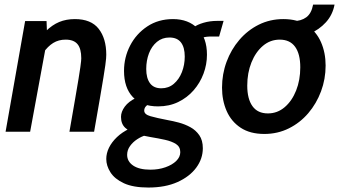

<svg xmlns="http://www.w3.org/2000/svg" viewBox="-20 -590 1518 860"><path d="M5 0 92.5 -495.5H188.5L191.5 -415L115 0ZM291 0Q306.5 -87.5 316.2 -145Q326 -202.5 331.8 -237Q337.5 -271.5 340 -289.8Q342.5 -308 343.2 -316Q344 -324 344 -329Q344 -372 327.2 -392.2Q310.5 -412.5 274 -412.5Q242.5 -412.5 218.2 -397.5Q194 -382.5 173.5 -353L185 -450Q214 -478.5 245.2 -491.5Q276.5 -504.5 315.5 -504.5Q388 -504.5 422 -461Q456 -417.5 456 -345Q456 -338 455.2 -328Q454.5 -318 451.8 -298.2Q449 -278.5 443.2 -242.5Q437.5 -206.5 427.2 -147.5Q417 -88.5 401.5 0Z M688 -113.5Q614.5 -113.5 575 -155.2Q535.5 -197 535.5 -272.5Q535.5 -333 562.8 -385.8Q590 -438.5 639.5 -471.5Q689 -504.5 755 -504.5Q824 -504.5 865.5 -462.5Q907 -420.5 907 -345Q907 -301 891.5 -259.8Q876 -218.5 847.2 -185.5Q818.5 -152.5 778.2 -133Q738 -113.5 688 -113.5ZM702.5 -194.5Q735 -194.5 758.5 -214.5Q782 -234.5 794.8 -267Q807.5 -299.5 807.5 -336.5Q807.5 -378 790.5 -400Q773.5 -422 739 -422Q706.5 -422 683 -402.5Q659.5 -383 647.2 -351Q635 -319 635 -281Q635 -240 651.8 -217.2Q668.5 -194.5 702.5 -194.5ZM644.5 250Q576.5 250 535 230.8Q493.5 211.5 474.8 182Q456 152.5 456 122Q456 96.5 468.2 71.5Q480.5 46.5 503.8 24.2Q527 2 560.5 -14L633.5 15.5Q614 21 594.8 33.5Q575.5 46 562.5 64Q549.5 82 549.5 103.5Q549.5 133.5 576.8 151.8Q604 170 653.5 170Q690.5 170 721 159.2Q751.5 148.5 769.5 130.8Q787.5 113 787.5 91.5Q787.5 67.5 768.5 55.2Q749.5 43 719 36.2Q688.5 29.5 654.8 24Q621 18.5 590.5 9.2Q560 0 541 -17.5Q522 -35 522 -66.5Q522 -89.5 539 -112.5Q556 -135.5 589.5 -151.5L647.5 -124Q637.5 -119.5 631.8 -111.8Q626 -104 626 -94.5Q626 -77.5 654 -69.5Q682 -61.5 731.5 -52Q754.5 -48 781.5 -40.8Q808.5 -33.5 832.8 -20.2Q857 -7 872.8 15.8Q888.5 38.5 888.5 74Q888.5 121 859 161Q829.5 201 775 225.5Q720.5 250 644.5 250ZM886 -421 849 -468.5Q863 -479.5 891.5 -488Q920 -496.5 954 -496.5H981.5L961.5 -426.5H921.5Q917 -426.5 906.8 -425.5Q896.5 -424.5 886 -421Z M1164 10Q1100 10 1058 -17.8Q1016 -45.5 995.2 -92.8Q974.5 -140 974.5 -197.5Q974.5 -258 994.8 -313Q1015 -368 1052 -411.2Q1089 -454.5 1139.2 -479.5Q1189.5 -504.5 1249 -504.5Q1313 -504.5 1355 -476.5Q1397 -448.5 1417.8 -401.2Q1438.5 -354 1438.5 -296.5Q1438.5 -236 1418 -181Q1397.5 -126 1360.8 -83Q1324 -40 1273.8 -15Q1223.5 10 1164 10ZM1180 -82Q1222.5 -82 1255.2 -110Q1288 -138 1306.5 -184.8Q1325 -231.5 1325 -288.5Q1325 -348.5 1301.8 -380.5Q1278.5 -412.5 1233 -412.5Q1190.5 -412.5 1157.8 -384.8Q1125 -357 1106.2 -310.2Q1087.5 -263.5 1087.5 -206.5Q1087.5 -147 1110.8 -114.5Q1134 -82 1180 -82ZM1279.5 -421 1293.5 -495.5Q1328.5 -495.5 1351.8 -512.5Q1375 -529.5 1382.5 -569.5H1478.5Q1470 -523.5 1439.8 -490.2Q1409.5 -457 1367.2 -439Q1325 -421 1279.5 -421Z"/></svg>

Font: Cabin SemiCondensedSemiBold
Style: Italic
Weight: 600
Width: 4
Italic angle: -10°
Designer: Pablo Impallari
Foundry: Pablo Impallari. http://www.impallari.com Igino Marini. http://www.ikern.com
Version: Version 3.001